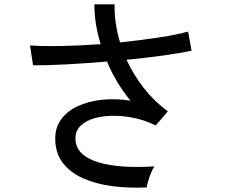

<svg xmlns="http://www.w3.org/2000/svg" viewBox="-20 -823 1040 883"><path d="M655 39Q572 43 496 33Q420 23 361 -3.5Q302 -30 268 -75Q234 -120 234 -186Q234 -237 261.5 -274.5Q289 -312 337 -334.5Q385 -357 447.5 -364Q510 -371 580 -360Q512 -443 472 -540Q377 -532 286.5 -527Q196 -522 132 -523L118 -614Q177 -610 263 -611.5Q349 -613 443 -620Q414 -713 414 -803H507Q506 -760 512.5 -716Q519 -672 532 -628Q629 -638 713 -651Q797 -664 845 -678L861 -590Q812 -579 732.5 -568Q653 -557 562 -548Q594 -479 641.5 -418Q689 -357 752 -311L696 -246Q650 -269 599 -280Q548 -291 499.5 -290.5Q451 -290 412 -278.5Q373 -267 350 -244Q327 -221 327 -186Q327 -145 356 -117.5Q385 -90 435.5 -75.5Q486 -61 551.5 -57Q617 -53 690 -58Q678 -39 667.5 -9Q657 21 655 39Z"/></svg>

Font: Zen Kaku Gothic New Medium
Style: Regular
Weight: 500
Designer: Yoshimichi Ohira
Foundry: Positype
Version: Version 1.002